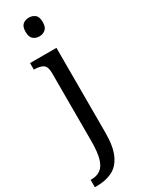

<svg xmlns="http://www.w3.org/2000/svg" viewBox="-266 -792 807 1065"><g transform="rotate(-30 137.5 -259.0)"><path d="M144 -638Q121 -638 105 -651.5Q89 -665 89 -698Q89 -732 105 -745Q121 -758 144 -758Q166 -758 182.5 -745Q199 -732 199 -698Q199 -665 182.5 -651.5Q166 -638 144 -638ZM-9 240V193H-2Q31 193 54.5 176.5Q78 160 90 120Q102 80 102 9V-426Q102 -471 80.5 -482.5Q59 -494 28 -494H24V-536H193V8Q193 97 169 148Q145 199 103 219.5Q61 240 6 240Z"/></g></svg>

Font: Noto Serif Sinhala SemiCondensed
Style: Regular
Weight: 400
Width: 4
Designer: Jelle Bosma - Monotype Design Team
Foundry: Monotype Imaging Inc.
Version: Version 2.007; ttfautohint (v1.8.4.7-5d5b)